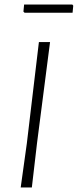

<svg xmlns="http://www.w3.org/2000/svg" viewBox="-20 -824 342 844"><path d="M298 -804 302 -799 299 -768H88L83 -773L86 -804ZM200 -639 143 -197 120 0H71L98 -194L151 -639Z"/></svg>

Font: Alegreya Sans SC Light
Style: Italic
Weight: 300
Italic angle: -7°
Designer: Juan Pablo del Peral
Foundry: Huerta Tipografica
Version: Version 2.007